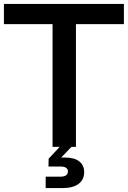

<svg xmlns="http://www.w3.org/2000/svg" viewBox="-20 -749 652 979"><path d="M248 0V-626H0V-729H611.8V-626H367.2V0H344.2L292 54.2H311Q359.4 54.2 384.3 74Q409.2 93.8 409.2 128.9Q409.2 167 380.9 188.5Q352.5 210 297.9 210H212.9V151.9H287.1Q326.2 151.9 326.2 125Q326.2 100.1 287.1 100.1H227.1L228 60.1L284.2 0Z"/></svg>

Font: BDO Grotesk Medium
Style: Regular
Weight: 500
Designer: Deni Anggara
Foundry: Lokal Container
Version: Version 2.000